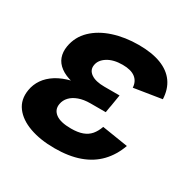

<svg xmlns="http://www.w3.org/2000/svg" viewBox="-130 -678 814 816"><g transform="rotate(30 276.5 -270.0)"><path d="M235.4 9.8Q165.5 9.8 113 -9Q60.5 -27.8 34.2 -63.2Q7.8 -98.6 16.1 -148.4Q21 -178.2 38.1 -203.1Q55.2 -228 84.7 -246.6Q114.3 -265.1 156.5 -275.4Q198.7 -285.6 254.4 -285.6H356.9L348.1 -231.9H273.4Q240.7 -231.9 216.6 -223.1Q192.4 -214.4 178 -199Q163.6 -183.6 160.2 -163.6Q154.8 -133.8 178.7 -115.7Q202.6 -97.7 254.4 -97.7Q288.1 -97.7 310.5 -106Q333 -114.3 347.2 -130.9Q361.3 -147.5 370.1 -172.4L497.6 -152.3Q479 -100.1 444.1 -63.7Q409.2 -27.3 357.4 -8.8Q305.7 9.8 235.4 9.8ZM251.5 -262.7Q198.7 -262.7 161.4 -271.7Q124 -280.8 101.1 -297.9Q78.1 -314.9 69.6 -338.6Q61 -362.3 65.9 -392.1Q74.7 -442.9 111.3 -478Q147.9 -513.2 204.3 -531.5Q260.7 -549.8 327.6 -549.8Q392.6 -549.8 437 -532.7Q481.4 -515.6 505.1 -482.4Q528.8 -449.2 530.8 -400.9L395.5 -379.4Q394 -409.2 372.8 -425.8Q351.6 -442.4 310.1 -442.4Q265.6 -442.4 237.1 -424.6Q208.5 -406.7 204.6 -379.4Q200.7 -354 223.1 -338.4Q245.6 -322.8 289.1 -322.8H363.3L353.5 -262.7Z"/></g></svg>

Font: Inter 16pt
Style: Bold Italic
Weight: 700
Italic angle: -9.3988°
Version: Version 4.001;git-66647c0bb